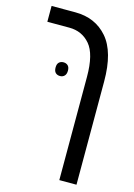

<svg xmlns="http://www.w3.org/2000/svg" viewBox="-125 -657 670 961"><g transform="rotate(15 210.0 -176.0)"><path d="M282 240V-295Q282 -413 240.5 -461.5Q199 -510 133 -510H19V-592H142Q246 -592 308.5 -520Q371 -448 371 -295V240ZM118 -300Q118 -318 127 -326.5Q136 -335 150 -335Q164 -335 173 -326.5Q182 -318 182 -300Q182 -282 173 -273Q164 -264 150 -264Q136 -264 127 -272.5Q118 -281 118 -300Z"/></g></svg>

Font: Noto Sans Hebrew Condensed
Style: Regular
Weight: 400
Width: 3
Designer: Monotype Design Team
Foundry: Monotype Imaging Inc.
Version: Version 2.004; ttfautohint (v1.8.4.7-5d5b)